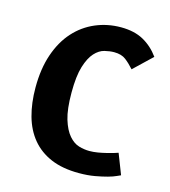

<svg xmlns="http://www.w3.org/2000/svg" viewBox="-84 -579 579 654"><g transform="rotate(15 205.0 -251.5)"><path d="M335 -381Q320 -398 304.5 -410Q289 -422 263 -422Q248 -422 229.5 -417.5Q211 -413 195 -395.5Q179 -378 168.5 -344Q158 -310 158 -252Q158 -193 168.5 -158.5Q179 -124 195.5 -105Q212 -86 231 -80.5Q250 -75 268 -75Q282 -75 297 -77.5Q312 -80 326 -83.5Q340 -87 350.5 -90Q361 -93 366 -95L394 -23Q391 -22 380.5 -17Q370 -12 352 -7Q334 -2 309 2.5Q284 7 253 7Q195 7 154 -10.5Q113 -28 86.5 -60Q60 -92 47.5 -137Q35 -182 35 -237Q35 -303 52.5 -354Q70 -405 101 -439.5Q132 -474 174 -492Q216 -510 264 -510Q311 -510 343.5 -492Q376 -474 399 -442Z"/></g></svg>

Font: Amaranth
Style: Regular
Weight: 400
Designer: Gesine Todt
Foundry: Gesine Todt
Version: Version 1.001